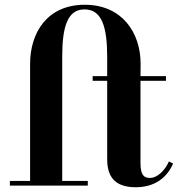

<svg xmlns="http://www.w3.org/2000/svg" viewBox="-20 -780 754 807"><path d="M21.5 -19.5V0H349V-19.5H241.5V-540C241.5 -667 263 -740.5 335.5 -740.5C408 -740.5 430.5 -667 430.5 -540V-460H369.5V-440.5H430.5V-111.5C430.5 -44.5 456 7 550.5 7C630.5 7 682 -33.5 707.5 -92.5L690 -101.5C671.5 -59 637.5 -32 611 -32C584 -32 570.5 -45 570.5 -95V-440.5H677.5V-460H570.5L571 -511.5C571 -642.5 493.5 -760 336 -760C178.5 -760 106.5 -642.5 106.5 -511.5V-19.5Z"/></svg>

Font: Bodoni* 11pt
Style: Bold
Weight: 700
Version: Version 2.3